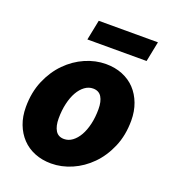

<svg xmlns="http://www.w3.org/2000/svg" viewBox="-129 -787 799 896"><g transform="rotate(20 270.0 -339.0)"><path d="M226 12Q181 12 144 -3Q107 -18 81 -45.5Q55 -73 40.5 -111Q26 -149 26 -196Q26 -269 51 -327.5Q76 -386 116.5 -427Q157 -468 207.5 -490Q258 -512 310 -512Q355 -512 392 -497Q429 -482 455 -454.5Q481 -427 495.5 -388.5Q510 -350 510 -304Q510 -231 485 -172.5Q460 -114 419.5 -73Q379 -32 328.5 -10Q278 12 226 12ZM244 -116Q266 -116 285 -130Q304 -144 318 -168.5Q332 -193 340 -227Q348 -261 348 -302Q348 -340 334.5 -362Q321 -384 292 -384Q270 -384 251 -370Q232 -356 218 -331.5Q204 -307 196 -272.5Q188 -238 188 -198Q188 -160 201.5 -138Q215 -116 244 -116ZM188 -590 208 -690H502L482 -590Z"/></g></svg>

Font: mr_Source Sans Pro
Style: Italic
Weight: 900
Italic angle: -11°
Designer: Paul D. Hunt
Foundry: Adobe Systems Incorporated
Version: Version 1.076;July 10, 2024;FontCreator 11.5.0.2430 64-bit